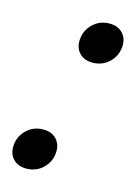

<svg xmlns="http://www.w3.org/2000/svg" viewBox="-89 -571 445 630"><g transform="rotate(15 134.0 -256.0)"><path d="M205 -521Q232 -521 248.2 -505.2Q264.5 -489.5 264.5 -464Q264.5 -430 241 -406.2Q217.5 -382.5 183 -382.5Q156 -382.5 139.8 -398.2Q123.5 -414 123.5 -439.5Q123.5 -473.5 147 -497.2Q170.5 -521 205 -521ZM85 -129Q112 -129 128.2 -113.2Q144.5 -97.5 144.5 -72Q144.5 -38 121 -14.2Q97.5 9.5 63 9.5Q36 9.5 19.8 -6.2Q3.5 -22 3.5 -47.5Q3.5 -81.5 27 -105.2Q50.5 -129 85 -129Z"/></g></svg>

Font: Newsreader Display
Style: Italic
Weight: 400
Italic angle: -17°
Designer: Hugues Gentile
Foundry: Production Type
Version: Version 1.001